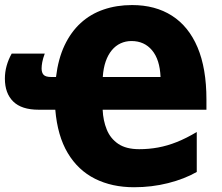

<svg xmlns="http://www.w3.org/2000/svg" viewBox="-30 -745 895 774"><path d="M502.4 -724.6Q596.2 -724.6 663.3 -681.6Q730.5 -638.7 766.4 -554Q802.2 -469.2 802.2 -343.8V-302.7H383.8Q385.7 -258.8 400.4 -222.7Q415 -186.5 446.8 -165Q478.5 -143.6 531.2 -143.6Q569.8 -143.6 607.2 -150.4Q644.5 -157.2 683.1 -172.6Q721.7 -188 763.2 -212.9V-51.8Q713.4 -23.4 647.7 -6.8Q582 9.8 510.3 9.8Q421.4 9.8 353 -24.4Q284.7 -58.6 243.2 -127.9Q201.7 -197.3 192.9 -302.7H125.5Q57.1 -302.7 23.4 -335.7Q-10.3 -368.7 -10.3 -428.2Q-10.3 -454.6 -3.2 -480Q3.9 -505.4 17.1 -528.8H150.4Q143.1 -509.3 140.4 -494.6Q137.7 -480 137.7 -469.2Q137.7 -452.1 145.8 -443.4Q153.8 -434.6 176.8 -434.6H195.8Q204.6 -507.8 230.2 -562Q255.9 -616.2 295.4 -652.3Q335 -688.5 387.5 -706.5Q439.9 -724.6 502.4 -724.6ZM500 -579.6Q476.6 -579.6 456.3 -570.3Q436 -561 420.7 -542.5Q405.3 -523.9 396 -497.1Q386.7 -470.2 384.3 -434.6H617.2Q614.3 -504.9 583 -542.2Q551.8 -579.6 500 -579.6Z"/></svg>

Font: Open Sans SemiCondensed ExtraBold
Style: Regular
Weight: 800
Width: 4
Designer: Monotype Design Team
Foundry: Monotype Imaging Inc.
Version: Version 3.000